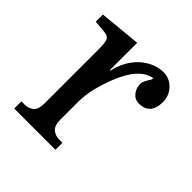

<svg xmlns="http://www.w3.org/2000/svg" viewBox="-139 -597 704 704"><g transform="rotate(45 213.5 -244.5)"><path d="M343.8 -335.9Q322.3 -335.9 309.1 -352.5Q295.9 -369.1 295.9 -390.6Q295.9 -401.4 307.6 -420.9Q313.5 -428.7 314.5 -433.1Q315.4 -437.5 315.4 -439.5Q253.9 -428.7 214.8 -330.1Q199.2 -291 190.4 -253.9Q181.6 -216.8 181.6 -180.7V-91.8Q181.6 -59.6 196.3 -47.9Q210.9 -36.1 229.5 -36.1H247.1V0H33.2V-37.1H51.8Q69.3 -37.1 84 -48.3Q98.6 -59.6 98.6 -91.8V-373Q98.6 -401.4 94.2 -416Q89.8 -430.7 65.4 -432.6L19.5 -436.5V-473.6L181.6 -489.3V-347.7H184.6Q190.4 -376 203.6 -400.4Q216.8 -424.8 235.8 -442.9Q254.9 -460.9 278.3 -471.2Q301.8 -481.4 326.2 -481.4Q358.4 -481.4 380.4 -458Q402.3 -434.6 402.3 -402.3Q402.3 -369.1 387.2 -352.5Q372.1 -335.9 343.8 -335.9Z"/></g></svg>

Font: Subtext
Style: Regular
Weight: 400
Designer: Christopher J. Fynn
Foundry: Christopher J. Fynn for DDC
Version: Version 1.000 preliminary